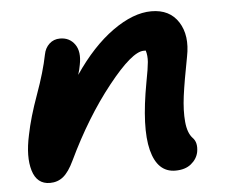

<svg xmlns="http://www.w3.org/2000/svg" viewBox="-44 -569 740 630"><g transform="rotate(-5 326.5 -254.0)"><path d="M509.8 7.8Q450.7 7.8 431.6 -66.9Q412.6 -141.6 439.9 -289.1Q448.7 -334.5 450.4 -355.2Q452.1 -376 446.8 -393.1H439.9Q401.4 -393.1 321.3 -292.2Q241.2 -191.4 175.8 -54.2Q158.7 -18.1 140.1 -2.9Q121.6 12.2 96.2 12.2Q53.2 12.2 39.3 -33.7Q25.4 -79.6 41 -150.9Q52.2 -207.5 78.6 -280.3Q105 -353 116.2 -409.2Q120.1 -430.2 134.5 -443.6Q148.9 -457 169.9 -457Q201.2 -457 218.5 -432.6Q235.8 -408.2 227.1 -365.2Q224.6 -350.6 219.2 -333Q279.8 -422.4 348.1 -471.2Q416.5 -520 476.1 -520Q536.6 -520 565.2 -475.1Q593.8 -430.2 580.1 -361.8Q564.5 -281.7 558.1 -233.9Q551.8 -186 555.2 -148.9Q558.6 -111.8 575.2 -94.2Q591.3 -78.1 585.9 -46.9Q581.1 -23.9 561.5 -8.1Q542 7.8 509.8 7.8Z"/></g></svg>

Font: Shantell Sans Irregular
Style: Italic
Weight: 600
Italic angle: -11.31°
Designer: Stephen Nixon, Anya Danilova, Shantell Martin
Foundry: Arrow Type
Version: Version 1.006;[9816181b4]